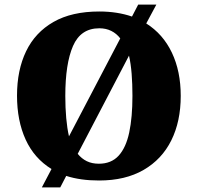

<svg xmlns="http://www.w3.org/2000/svg" viewBox="-20 -775 860 835"><path d="M204 -40Q129 -86 91.5 -168Q54 -250 54 -359Q54 -470 93.5 -552Q133 -634 212.5 -679.5Q292 -725 412 -725Q451 -725 486.5 -719.5Q522 -714 554 -703L581 -755H660L616 -673Q689 -627 727.5 -546Q766 -465 766 -358Q766 -247 725 -164.5Q684 -82 604.5 -36Q525 10 411 10Q370 10 334.5 5Q299 0 268 -10L242 40H162ZM410 -63Q464 -63 496 -98Q528 -133 542 -199Q556 -265 556 -358Q556 -410 552.5 -454Q549 -498 541 -533L318 -106Q335 -85 357.5 -74Q380 -63 410 -63ZM503 -608Q487 -629 464 -640.5Q441 -652 412 -652Q331 -652 297.5 -575Q264 -498 264 -358Q264 -306 268 -261.5Q272 -217 280 -182Z"/></svg>

Font: Noto Serif Armenian Black
Style: Regular
Weight: 900
Version: Version 2.007